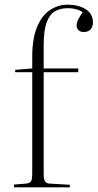

<svg xmlns="http://www.w3.org/2000/svg" viewBox="-20 -802 418 822"><path d="M40 0V-12L92 -16Q108 -18 113 -26Q118 -34 118 -60V-493H45V-503L118 -509V-558Q118 -639 139.5 -688.5Q161 -738 195.5 -760Q230 -782 269 -782Q316 -782 347 -762.5Q378 -743 378 -705Q378 -690 369 -677.5Q360 -665 338 -665Q324 -665 316 -673Q308 -681 308 -692Q308 -706 315.5 -720Q323 -734 334 -750Q309 -767 270 -767Q238 -767 215 -753.5Q192 -740 179.5 -705.5Q167 -671 167 -608V-509H315V-493H167V-59Q167 -36 172 -26.5Q177 -17 192 -16L279 -11V0Z"/></svg>

Font: Display Extralight
Style: Regular
Weight: 200
Designer: Latin by Veronika Burian and Jose Scaglione. Greek by Irene Vlachou. Cyrillic by Vera Evstafieva.
Foundry: TypeTogether
Version: Version 3.002